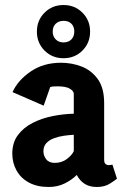

<svg xmlns="http://www.w3.org/2000/svg" viewBox="-20 -741 503 765"><path d="M174 4Q128 4 95.5 -13.5Q63 -31 46 -61.5Q29 -92 29 -129Q29 -173 51.5 -203Q74 -233 110.5 -251.5Q147 -270 190 -278.5Q233 -287 274 -288V-367Q274 -378 258.5 -387.5Q243 -397 209 -397Q201 -397 193 -396.5Q185 -396 180 -394L154 -320L30 -374Q51 -421 102 -456Q153 -491 223 -491Q266 -491 305 -476Q344 -461 369.5 -426Q395 -391 395 -330V-105Q395 -92 400.5 -87.5Q406 -83 413 -83Q418 -83 422.5 -84Q427 -85 428 -85L446 -29Q439 -23 418 -9.5Q397 4 366 4Q336 4 316.5 -9Q297 -22 286 -44Q266 -24 237.5 -10Q209 4 174 4ZM198 -92Q226 -92 246.5 -107.5Q267 -123 274 -139V-204Q255 -203 234 -200Q213 -197 194.5 -190Q176 -183 164.5 -170.5Q153 -158 153 -138Q153 -121 164 -106.5Q175 -92 198 -92ZM127 -615Q127 -660 157.5 -690.5Q188 -721 233 -721Q278 -721 308.5 -690.5Q339 -660 339 -615Q339 -570 308.5 -539.5Q278 -509 233 -509Q188 -509 157.5 -539.5Q127 -570 127 -615ZM190 -615Q190 -596 202 -584Q214 -572 233 -572Q253 -572 264.5 -584Q276 -596 276 -615Q276 -635 264.5 -646.5Q253 -658 234 -658Q214 -658 202 -646.5Q190 -635 190 -615Z"/></svg>

Font: Kreon Light
Style: Bold
Weight: 700
Version: Version 2.002